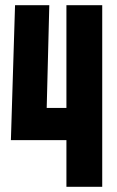

<svg xmlns="http://www.w3.org/2000/svg" viewBox="-20 -720 450 740"><path d="M22 -180 38 -700H170L160 -304H236V-700H374V0H236V-180Z"/></svg>

Font: Tektur Condensed SemiBold
Style: Regular
Weight: 600
Width: 3
Designer: Adam Jagosz
Foundry: Adam Jagosz
Version: Version 1.005;gftools[0.9.30]